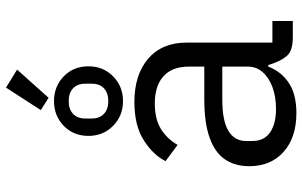

<svg xmlns="http://www.w3.org/2000/svg" viewBox="-204 -792 1008 640"><g transform="rotate(-90 300.0 -472.0)"><path d="M495 0Q450 0 433 -20.5Q416 -41 405 -76L403 -82H398Q382 -39 344 -13.5Q306 12 243 12Q162 12 114 -30.5Q66 -73 66 -145Q66 -193 89 -226.5Q112 -260 161.5 -277.5Q211 -295 288 -295H398V-346Q398 -402 366 -431Q334 -460 275 -460Q223 -460 190 -439.5Q157 -419 137 -384L83 -424Q103 -465 152 -496.5Q201 -528 280 -528Q371 -528 424.5 -482Q478 -436 478 -354V-68H550V0ZM257 -56Q298 -56 330 -68Q362 -80 380 -101Q398 -122 398 -149V-235H288Q217 -235 183.5 -214.5Q150 -194 150 -156V-135Q150 -95 179 -75.5Q208 -56 257 -56ZM294 -814 253 -840 328 -956 388 -919ZM283 -566Q234 -566 200.5 -599Q167 -632 167 -681Q167 -731 200.5 -763.5Q234 -796 283 -796Q332 -796 365.5 -763.5Q399 -731 399 -681Q399 -632 365.5 -599Q332 -566 283 -566ZM283 -615Q310 -615 325.5 -629.5Q341 -644 341 -670V-692Q341 -718 325.5 -732.5Q310 -747 283 -747Q256 -747 240.5 -732.5Q225 -718 225 -692V-670Q225 -644 240.5 -629.5Q256 -615 283 -615Z"/></g></svg>

Font: Lilex
Style: Regular
Weight: 400
Monospace: yes
Designer: Mike Abbink, Paul van der Laan, Pieter van Rosmalen, Mikhael Khrustik
Foundry: Mikhael Khrustik
Version: Version 2.510